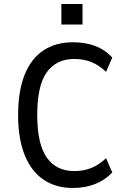

<svg xmlns="http://www.w3.org/2000/svg" viewBox="-20 -924 639 954"><path d="M342 10Q257 10 196 -31.5Q135 -73 102.5 -154Q70 -235 70 -352Q70 -471 102 -551.5Q134 -632 195 -673Q256 -714 342 -714Q404 -714 453 -695.5Q502 -677 538 -638L507 -567Q471 -601 433 -616Q395 -631 349 -631Q260 -631 212.5 -565Q165 -499 165 -353Q165 -208 212.5 -141Q260 -74 349 -74Q395 -74 433 -89Q471 -104 507 -138L538 -67Q502 -29 452.5 -9.5Q403 10 342 10ZM285 -802V-904H390V-802Z"/></svg>

Font: Nunito Sans 7pt Condensed Medium
Style: Regular
Weight: 500
Width: 3
Designer: Vernon Adams
Foundry: Vernon Adams
Version: Version 3.101;gftools[0.9.27]